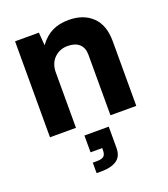

<svg xmlns="http://www.w3.org/2000/svg" viewBox="-154 -695 947 1083"><g transform="rotate(-20 319.0 -153.0)"><path d="M60 0V-576H203L209 -498Q242 -544 284.5 -565Q327 -586 384 -586Q473 -586 525.5 -535.5Q578 -485 578 -388V0H423V-363Q423 -405 398.5 -427.5Q374 -450 329 -450Q283 -450 251 -420.5Q219 -391 216 -340V0ZM238 280V217H262Q293 217 304.5 206.5Q316 196 316 170V158H246V57H392V184Q392 236 358.5 258Q325 280 270 280Z"/></g></svg>

Font: BDO Grotesk
Style: Bold
Weight: 700
Designer: Deni Anggara
Foundry: Lokal Container
Version: Version 2.000